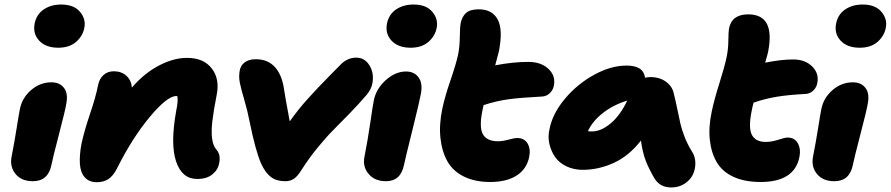

<svg xmlns="http://www.w3.org/2000/svg" viewBox="-20 -783 3897 840"><path d="M234.9 -574.2Q180.2 -574.2 151.4 -605.2Q122.6 -636.2 131.8 -681.2Q140.1 -720.7 171.6 -741.9Q203.1 -763.2 248 -763.2Q303.2 -763.2 329.8 -731.4Q356.4 -699.7 349.1 -662.1Q342.8 -626 313.2 -600.1Q283.7 -574.2 234.9 -574.2ZM124 9.8Q73.7 9.8 47.9 -22Q22 -53.7 30.8 -98.1Q43 -160.2 52.7 -221.7Q62.5 -283.2 66.9 -305.2Q76.7 -355 116 -388.9Q155.3 -422.9 205.1 -422.9Q241.2 -422.9 260 -398.4Q278.8 -374 270 -329.1Q266.1 -303.2 237.8 -194.6Q209.5 -85.9 205.1 -62Q190.9 9.8 124 9.8Z M842.3 0Q776.4 0 750.5 -76.4Q724.6 -152.8 751 -298.8Q760.7 -345.7 755.4 -362.8H751Q711.4 -362.8 634.8 -270.8Q558.1 -178.7 491.2 -44.9Q475.1 -13.2 454.1 0.5Q433.1 14.2 403.3 14.2Q369.6 14.2 350.8 -7.3Q332 -28.8 329.6 -65.4Q327.1 -102.1 335.9 -150.9Q347.7 -207.5 373.5 -283.7Q399.4 -359.9 409.2 -411.1Q414.6 -438 432.6 -454.6Q450.7 -471.2 478 -471.2Q510.7 -471.2 532.5 -451.9Q554.2 -432.6 557.1 -399.9Q610.8 -462.4 675 -496.1Q739.3 -529.8 798.3 -529.8Q870.6 -529.8 906.2 -483.9Q941.9 -438 928.2 -369.1Q914.1 -296.9 908.9 -252.2Q903.8 -207.5 908 -176.3Q912.1 -145 927.2 -127.9Q946.3 -106.4 939 -69.8Q933.6 -39.6 908.9 -19.8Q884.3 0 842.3 0Z M1227.5 9.8Q1189.9 9.8 1165.8 -8.1Q1141.6 -25.9 1122.6 -66.9Q1098.1 -122.1 1071.8 -252Q1063 -298.3 1048.6 -346.9Q1034.2 -395.5 1029.1 -421.9Q1023.9 -448.2 1028.8 -474.1Q1032.7 -497.1 1051 -510.5Q1069.3 -523.9 1098.6 -523.9Q1151.9 -523.9 1182.9 -489.5Q1213.9 -455.1 1222.7 -392.1Q1228.5 -353 1247.6 -252Q1267.6 -279.8 1286.9 -304.2Q1306.2 -328.6 1334 -358.9Q1361.8 -389.2 1373.3 -401.4Q1384.8 -413.6 1423.6 -453.1Q1462.4 -492.7 1468.8 -499Q1499 -530.8 1538.6 -530.8Q1576.2 -530.8 1596.9 -496.1Q1617.7 -461.4 1608.9 -417Q1604.5 -393.1 1585 -369.1Q1552.2 -330.6 1510 -287.1Q1467.8 -243.7 1438 -213.9Q1408.2 -184.1 1370.1 -137.7Q1332 -91.3 1298.8 -39.1Q1282.2 -12.2 1266.4 -1.2Q1250.5 9.8 1227.5 9.8Z M1776.4 -574.2Q1721.7 -574.2 1692.9 -605.2Q1664.1 -636.2 1673.3 -681.2Q1681.6 -720.7 1713.1 -741.9Q1744.6 -763.2 1789.6 -763.2Q1844.7 -763.2 1871.3 -731.4Q1897.9 -699.7 1890.6 -662.1Q1884.3 -626 1854.7 -600.1Q1825.2 -574.2 1776.4 -574.2ZM1668.5 9.8Q1619.1 9.8 1592.3 -22.5Q1565.4 -54.7 1574.7 -98.1Q1589.8 -175.3 1600.3 -248Q1610.8 -320.8 1615.7 -345.2Q1626.5 -396 1668.5 -433.1Q1710.4 -470.2 1756.3 -470.2Q1792.5 -470.2 1811.3 -444.3Q1830.1 -418.5 1821.3 -372.1Q1815.9 -341.3 1784.4 -214.6Q1752.9 -87.9 1747.6 -62Q1733.4 9.8 1668.5 9.8Z M2124.5 13.2Q2057.6 13.2 2009.8 -10.5Q1961.9 -34.2 1937.7 -76.7Q1913.6 -119.1 1907 -178.5Q1900.4 -237.8 1915.5 -309.1Q1926.8 -361.8 1950.9 -431.9Q1975.1 -502 1984.4 -544.9Q1991.2 -579.6 1991.7 -622.6Q1992.2 -665.5 1995.6 -682.1Q2001.5 -710.9 2019.3 -726.6Q2037.1 -742.2 2074.7 -742.2Q2133.8 -742.2 2157.5 -697.5Q2181.2 -652.8 2162.6 -558.1Q2162.1 -555.7 2146.5 -497.1Q2223.6 -512.2 2291.5 -512.2Q2347.2 -512.2 2379.4 -481.7Q2411.6 -451.2 2403.3 -409.2Q2400.4 -390.6 2386.5 -376.5Q2372.6 -362.3 2353.5 -360.8Q2259.8 -356 2206.3 -348.9Q2152.8 -341.8 2095.7 -323.2Q2094.7 -318.8 2092.8 -310.1Q2090.8 -301.3 2090.3 -297.9Q2075.7 -226.1 2092.8 -195.6Q2109.9 -165 2158.7 -165Q2178.7 -165 2204.8 -172.1Q2231 -179.2 2242.7 -179.2Q2273.4 -179.2 2287.8 -155.8Q2302.2 -132.3 2295.4 -97.2Q2284.2 -42.5 2239.7 -14.6Q2195.3 13.2 2124.5 13.2Z M2529.3 -40Q2490.2 -40 2458.5 -55.2Q2426.8 -70.3 2409.2 -95.2Q2391.6 -120.1 2383.8 -152.3Q2376 -184.6 2384.3 -219.2Q2397.5 -286.6 2451.9 -351.3Q2506.3 -416 2579.8 -456.1Q2653.3 -496.1 2720.2 -496.1Q2757.8 -496.1 2777.8 -483.4Q2797.9 -470.7 2802.2 -442.9Q2814 -445.8 2825.2 -445.8Q2866.7 -445.8 2894.5 -424.8Q2922.4 -403.8 2928.2 -372.1Q2935.1 -345.7 2943.4 -305.2Q2951.7 -264.6 2957 -241Q2962.4 -217.3 2975.3 -183.8Q2988.3 -150.4 3007.3 -120.1Q3022 -97.7 3022.2 -69.8Q3022.5 -42 3011 -18.6Q2999.5 4.9 2974.6 21Q2949.7 37.1 2917 37.1Q2868.2 37.1 2844.2 -1Q2818.8 -43.9 2804.9 -80.3Q2791 -116.7 2784.2 -168Q2731 -100.1 2664.8 -70.1Q2598.6 -40 2529.3 -40ZM2570.3 -208Q2609.4 -208 2651.4 -242.9Q2693.4 -277.8 2724.1 -342.8Q2664.1 -324.7 2617.9 -288.8Q2571.8 -252.9 2552.2 -209Q2557.1 -208 2570.3 -208Z M3307.6 13.2Q3238.3 13.2 3189.7 -9Q3141.1 -31.2 3116.7 -71.8Q3092.3 -112.3 3085.7 -169.2Q3079.1 -226.1 3093.8 -294.9Q3104 -344.7 3127.2 -418.2Q3150.4 -491.7 3158.7 -532.2Q3166 -565.4 3166.5 -605Q3167 -644.5 3169.4 -658.2Q3181.6 -720.2 3253.4 -720.2Q3372.1 -720.2 3340.8 -558.1Q3339.4 -549.3 3327.6 -508.8Q3397 -522.9 3449.7 -522.9Q3502.4 -522.9 3533.2 -492.4Q3564 -461.9 3555.7 -419.9Q3552.7 -401.4 3538.8 -387.5Q3524.9 -373.5 3505.9 -372.1Q3430.7 -368.2 3380.4 -360.1Q3330.1 -352.1 3276.9 -334Q3270 -307.6 3268.6 -297.9Q3253.4 -224.6 3269.3 -193.4Q3285.2 -162.1 3330.6 -162.1Q3356 -162.1 3385 -171.6Q3414.1 -181.2 3425.8 -181.2Q3456.5 -181.2 3470.5 -156Q3484.4 -130.9 3477.5 -96.2Q3455.6 13.2 3307.6 13.2Z M3741.2 -574.2Q3686.5 -574.2 3657.7 -605.2Q3628.9 -636.2 3638.2 -681.2Q3646.5 -720.7 3678 -741.9Q3709.5 -763.2 3754.4 -763.2Q3809.6 -763.2 3836.2 -731.4Q3862.8 -699.7 3855.5 -662.1Q3849.1 -626 3819.6 -600.1Q3790 -574.2 3741.2 -574.2ZM3630.4 9.8Q3580.1 9.8 3554.2 -22Q3528.3 -53.7 3537.1 -98.1Q3549.3 -160.2 3559.1 -221.7Q3568.8 -283.2 3573.2 -305.2Q3583 -355 3622.3 -388.9Q3661.6 -422.9 3711.4 -422.9Q3747.6 -422.9 3766.4 -398.4Q3785.2 -374 3776.4 -329.1Q3772.5 -303.2 3744.1 -194.6Q3715.8 -85.9 3711.4 -62Q3697.3 9.8 3630.4 9.8Z"/></svg>

Font: Shantell Sans Irregular
Style: Italic
Weight: 800
Italic angle: -11.31°
Designer: Stephen Nixon, Anya Danilova, Shantell Martin
Foundry: Arrow Type
Version: Version 1.006;[9816181b4]